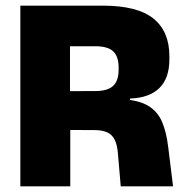

<svg xmlns="http://www.w3.org/2000/svg" viewBox="-20 -659 655 679"><path d="M592 0H407L397 -116.5Q394.5 -147 385.5 -165Q376.5 -183 359 -191Q341.5 -199 313 -199L178 -199.5V-336.5L317 -337Q360.5 -337 380 -355.2Q399.5 -373.5 399.5 -412V-420.5Q399.5 -459 380.5 -477.2Q361.5 -495.5 317 -495.5H177.5V-639H343.5Q466 -639 522.5 -593.5Q579 -548 579 -460.5V-449Q579 -382.5 543.8 -347.8Q508.5 -313 440 -310.5V-284.5L412 -308.5Q471.5 -304.5 504.2 -284.8Q537 -265 552.8 -228.8Q568.5 -192.5 575 -138ZM228.5 0H52V-639H227.5V-287L228.5 -220Z"/></svg>

Font: Anek Malayalam ExtraBold
Style: Regular
Weight: 800
Version: Version 1.003